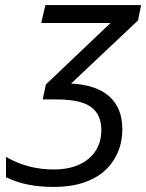

<svg xmlns="http://www.w3.org/2000/svg" viewBox="-20 -734 582 764"><path d="M3.9 -28.8V-109.9Q45.9 -85 94 -72.3Q142.1 -59.6 192.9 -59.6Q252 -59.6 294.2 -78.6Q336.4 -97.7 359.4 -132.3Q383.3 -168 383.3 -216.8Q383.3 -288.6 327.1 -317.4Q285.2 -338.4 204.1 -338.4H149.9L162.6 -397.9L419.9 -642.6H144L160.6 -713.9H541.5L529.3 -652.8L262.7 -401.4Q363.3 -396.5 415 -350.3Q466.8 -304.2 466.8 -219.7Q466.8 -151.4 433.1 -97.9Q399.4 -44.4 338.9 -17.6Q279.3 9.8 193.4 9.8Q138.7 9.8 92.5 0.7Q46.4 -8.3 3.9 -28.8Z"/></svg>

Font: Viking Open Sans
Style: Italic
Weight: 400
Italic angle: -12°
Foundry: Ascender Corporation
Version: Version 2.000